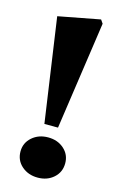

<svg xmlns="http://www.w3.org/2000/svg" viewBox="-113 -754 506 817"><g transform="rotate(15 140.0 -346.0)"><path d="M109 -214 43 -671 227 -706 238 -690 169 -214ZM140 14Q98 14 69.5 -11Q41 -36 41 -75Q41 -113 69.5 -138Q98 -163 140 -163Q182 -163 210 -138Q238 -113 238 -75Q238 -36 210 -11Q182 14 140 14Z"/></g></svg>

Font: Platypi SemiBold
Style: Regular
Weight: 600
Designer: David Sargent
Foundry: Bolt Cutter Type
Version: Version 1.200; ttfautohint (v1.8.4.7-5d5b)